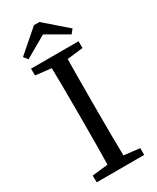

<svg xmlns="http://www.w3.org/2000/svg" viewBox="-216 -918 803 980"><g transform="rotate(-30 185.0 -427.5)"><path d="M201 -855 331 -742 312 -718 143 -815H227L58 -718L39 -742L169 -855ZM175 -55H195L325 -40V0H45V-40ZM175 -615 45 -630V-670H325V-630L195 -615ZM140 -310V-360Q140 -437 139.5 -515Q139 -593 137 -670H233Q231 -594 230.5 -516.5Q230 -439 230 -360V-310Q230 -233 230.5 -155Q231 -77 233 0H137Q139 -76 139.5 -153.5Q140 -231 140 -310Z"/></g></svg>

Font: Adobe Variable Font Prototype
Style: Regular
Weight: 389
Designer: Frank Grießhammer
Foundry: Adobe
Version: Version 1.004;hotconv 1.0.113;makeotfexe 2.5.65598